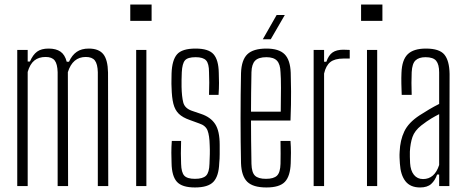

<svg xmlns="http://www.w3.org/2000/svg" viewBox="-20 -820 2058 846"><path d="M56 0V-600H102V-549H112Q125 -579 143.5 -592.5Q162 -606 194 -606Q227 -606 246.5 -592.5Q266 -579 274 -548H284Q297 -577 318 -591.5Q339 -606 371 -606Q415 -606 435 -581.5Q455 -557 456 -500L457 0H411V-502Q410 -538 398 -553.5Q386 -569 358 -569Q300 -569 279 -502L280 0H234V-502Q233 -538 221 -553.5Q209 -569 181 -569Q151 -569 131.5 -553.5Q112 -538 102 -503V0Z M554 -728V-800H648V-728ZM580 0V-600H625V0Z M839 6Q782 6 759.5 -19Q737 -44 736 -101Q735 -122 735 -147Q735 -172 737 -199H778Q777 -169 777 -144Q777 -119 778 -98Q779 -60 792 -46Q805 -32 839 -32Q874 -32 888 -46Q902 -60 903 -98Q904 -119 904.5 -140.5Q905 -162 904 -180Q903 -223 894.5 -245Q886 -267 858 -276L817 -291Q785 -302 768 -318.5Q751 -335 744 -362.5Q737 -390 736 -434Q735 -451 735.5 -465.5Q736 -480 736 -497Q738 -555 760 -580.5Q782 -606 842 -606Q899 -606 921 -581Q943 -556 944 -499Q945 -479 945 -454Q945 -429 943 -402H901Q902 -430 902 -456Q902 -482 901 -502Q901 -540 888 -554Q875 -568 842 -568Q807 -568 795 -554Q783 -540 781 -502Q780 -483 780 -468Q780 -453 780 -437Q781 -394 787.5 -368.5Q794 -343 825 -332L866 -318Q908 -304 928 -273.5Q948 -243 948 -182Q948 -163 948 -141Q948 -119 946 -101Q944 -44 920.5 -19Q897 6 839 6Z M1216 -199H1260Q1262 -172 1262 -147Q1262 -122 1261 -101Q1259 -44 1235.5 -19Q1212 6 1154 6Q1095 6 1069.5 -19Q1044 -44 1042 -101Q1040 -194 1040 -299Q1040 -404 1042 -498Q1044 -556 1070 -581Q1096 -606 1154 -606Q1209 -606 1234 -581Q1259 -556 1261 -499Q1262 -474 1262.5 -418.5Q1263 -363 1260 -289H1086Q1086 -245 1086.5 -199.5Q1087 -154 1088 -98Q1089 -60 1103.5 -46Q1118 -32 1152 -32Q1186 -32 1200.5 -46Q1215 -60 1216 -98Q1217 -138 1216 -199ZM1154 -568Q1119 -568 1104 -552.5Q1089 -537 1088 -502Q1087 -451 1086.5 -410Q1086 -369 1086 -328H1217Q1218 -387 1218 -432.5Q1218 -478 1216 -502Q1215 -537 1200.5 -552.5Q1186 -568 1154 -568ZM1138 -647 1199 -754H1235L1173 -647Z M1362 0V-600H1408V-548H1418Q1428 -577 1445.5 -589Q1463 -601 1493 -601Q1509 -601 1521 -600V-562H1493Q1455 -562 1435.5 -546.5Q1416 -531 1408 -496V0Z M1571 -728V-800H1665V-728ZM1597 0V-600H1642V0Z M1831 6Q1788 6 1766.5 -21.5Q1745 -49 1742 -99Q1741 -113 1740.5 -126Q1740 -139 1741 -152Q1743 -202 1761.5 -241Q1780 -280 1829 -312Q1849 -325 1871 -338Q1893 -351 1915 -362V-501Q1915 -536 1902 -552Q1889 -568 1855 -568Q1826 -568 1811 -554Q1796 -540 1794 -502Q1793 -483 1793 -454.5Q1793 -426 1794 -402H1750Q1749 -425 1748.5 -451.5Q1748 -478 1749 -499Q1751 -556 1776.5 -581Q1802 -606 1857 -606Q1916 -606 1938 -579.5Q1960 -553 1961 -494L1960 0H1915V-51H1906Q1897 -25 1880 -9.5Q1863 6 1831 6ZM1844 -31Q1895 -31 1915 -93V-317Q1899 -309 1880.5 -298Q1862 -287 1836 -267Q1807 -244 1797.5 -216.5Q1788 -189 1786 -152Q1786 -143 1786 -129Q1786 -115 1787 -101Q1789 -68 1804 -49.5Q1819 -31 1844 -31Z"/></svg>

Font: Big Shoulders Display Light
Style: Regular
Weight: 300
Designer: Patric King
Foundry: XO Type Co
Version: Version 1.000; ttfautohint (v1.8.2)